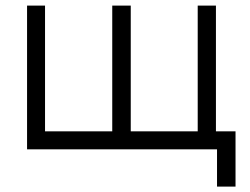

<svg xmlns="http://www.w3.org/2000/svg" viewBox="-20 -528 898 689"><path d="M689.5 -56.6Q689.5 -105.5 689.5 -155.3Q689.5 -205.1 689.5 -253.9Q689.5 -289.1 689.5 -324.2Q689.5 -359.4 689.5 -394.5Q689.5 -422.9 689.5 -451.2Q689.5 -479.5 689.5 -507.8Q690.4 -507.8 692.4 -507.8Q694.3 -507.8 696.3 -507.8Q702.1 -507.8 708 -507.8Q713.9 -507.8 719.7 -507.8Q723.6 -507.8 727.5 -507.8Q731.4 -507.8 735.4 -507.8Q740.2 -507.8 745.1 -507.8Q750 -507.8 754.9 -507.8Q754.9 -505.9 754.9 -503.9Q754.9 -502 754.9 -500Q754.9 -448.2 754.9 -397.5Q754.9 -345.7 754.9 -294.9Q754.9 -259.8 754.9 -224.6Q754.9 -189.5 754.9 -154.3Q754.9 -129.9 754.9 -105.5Q754.9 -81.1 754.9 -56.6Q760.7 -56.6 767.6 -56.6Q773.4 -56.6 779.3 -56.6Q785.2 -56.6 790 -56.6Q795.9 -56.6 800.8 -56.6Q806.6 -56.6 813.5 -56.6Q819.3 -56.6 825.2 -56.6Q825.2 -54.7 825.2 -52.7Q825.2 -50.8 825.2 -48.8Q825.2 -28.3 825.2 -7.8Q825.2 13.7 825.2 34.2Q825.2 48.8 825.2 62.5Q825.2 77.1 825.2 90.8Q825.2 103.5 825.2 116.2Q825.2 128.9 825.2 141.6Q823.2 141.6 821.3 141.6Q819.3 141.6 817.4 141.6Q811.5 141.6 805.7 141.6Q799.8 141.6 793.9 141.6Q790 141.6 786.1 141.6Q782.2 141.6 778.3 141.6Q773.4 141.6 768.6 141.6Q763.7 141.6 758.8 141.6Q758.8 139.6 758.8 137.7Q758.8 135.7 758.8 133.8Q758.8 119.1 758.8 103.5Q758.8 87.9 758.8 73.2Q758.8 62.5 758.8 51.8Q758.8 42 758.8 31.2Q758.8 25.4 758.8 19.5Q758.8 13.7 758.8 7.8Q683.6 7.8 607.4 7.8Q532.2 7.8 456.1 7.8Q403.3 7.8 349.6 7.8Q296.9 7.8 244.1 7.8Q202.1 7.8 160.2 7.8Q119.1 7.8 77.1 7.8Q77.1 5.9 77.1 3.9Q77.1 2 77.1 0Q77.1 -56.6 77.1 -113.3Q77.1 -170.9 77.1 -227.5Q77.1 -266.6 77.1 -305.7Q77.1 -344.7 77.1 -383.8Q77.1 -414.1 77.1 -445.3Q77.1 -476.6 77.1 -507.8Q79.1 -507.8 81.1 -507.8Q83 -507.8 85 -507.8Q89.8 -507.8 95.7 -507.8Q101.6 -507.8 107.4 -507.8Q111.3 -507.8 115.2 -507.8Q119.1 -507.8 123 -507.8Q127.9 -507.8 132.8 -507.8Q137.7 -507.8 141.6 -507.8Q141.6 -505.9 141.6 -503.9Q141.6 -502 141.6 -500Q141.6 -448.2 141.6 -397.5Q141.6 -345.7 141.6 -294.9Q141.6 -259.8 141.6 -224.6Q141.6 -189.5 141.6 -154.3Q141.6 -129.9 141.6 -105.5Q141.6 -81.1 141.6 -56.6Q168.9 -56.6 196.3 -56.6Q223.6 -56.6 251 -56.6Q270.5 -56.6 291 -56.6Q310.5 -56.6 331.1 -56.6Q343.8 -56.6 356.4 -56.6Q370.1 -56.6 382.8 -56.6Q382.8 -105.5 382.8 -155.3Q382.8 -205.1 382.8 -253.9Q382.8 -289.1 382.8 -324.2Q382.8 -359.4 382.8 -394.5Q382.8 -422.9 382.8 -451.2Q382.8 -479.5 382.8 -507.8Q384.8 -507.8 386.7 -507.8Q388.7 -507.8 390.6 -507.8Q396.5 -507.8 402.3 -507.8Q408.2 -507.8 414.1 -507.8Q418 -507.8 421.9 -507.8Q425.8 -507.8 429.7 -507.8Q434.6 -507.8 439.5 -507.8Q444.3 -507.8 449.2 -507.8Q449.2 -505.9 449.2 -503.9Q449.2 -502 449.2 -500Q449.2 -448.2 449.2 -397.5Q449.2 -345.7 449.2 -294.9Q449.2 -259.8 449.2 -224.6Q449.2 -189.5 449.2 -154.3Q449.2 -129.9 449.2 -105.5Q449.2 -81.1 449.2 -56.6Q476.6 -56.6 502.9 -56.6Q530.3 -56.6 557.6 -56.6Q577.1 -56.6 597.7 -56.6Q617.2 -56.6 636.7 -56.6Q643.6 -56.6 650.4 -56.6Q657.2 -56.6 663.1 -56.6Q669.9 -56.6 675.8 -56.6Q682.6 -56.6 689.5 -56.6Z"/></svg>

Font: LeFont
Style: Light
Weight: 300
Designer: Leryon MEDIA
Version: Version 1.0